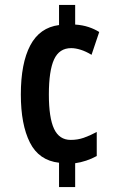

<svg xmlns="http://www.w3.org/2000/svg" viewBox="-20 -744 489 774"><path d="M283 -645Q313 -643 337 -635Q361 -627 380 -615L349 -523Q326 -537 305 -543.5Q284 -550 267 -550Q219 -550 198 -504.5Q177 -459 177 -363Q177 -269 198 -224.5Q219 -180 265 -180Q293 -180 317.5 -188.5Q342 -197 370 -212V-115Q350 -104 327.5 -96.5Q305 -89 283 -86V10H218V-88Q137 -97 100.5 -169.5Q64 -242 64 -363Q64 -489 102 -561Q140 -633 218 -643V-724H283Z"/></svg>

Font: Noto Sans Tamil ExtraCondensed SemiBold
Style: Regular
Weight: 600
Width: 2
Designer: Jelle Bosma - Monotype Design Team
Foundry: Monotype Imaging Inc.
Version: Version 2.004; ttfautohint (v1.8.4.7-5d5b)